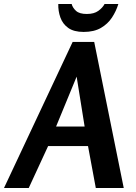

<svg xmlns="http://www.w3.org/2000/svg" viewBox="-75 -942 680 962"><path d="M397 -732 545 0H405L366 -210H166L69 0H-55L289 -732ZM309 -558 206 -308H349ZM518 -922Q507 -886 486 -854Q465 -822 430.5 -802Q396 -782 344 -782Q295 -782 267 -802Q239 -822 227.5 -854.5Q216 -887 217 -922H284Q289 -903 306 -887.5Q323 -872 360 -872Q396 -872 417.5 -887.5Q439 -903 449 -922Z"/></svg>

Font: Rosario
Style: Bold Italic
Weight: 700
Italic angle: -8.05°
Designer: Hector Gatti
Foundry: Omnibus Type
Version: Version 1.101; ttfautohint (v1.8.1.43-b0c9)